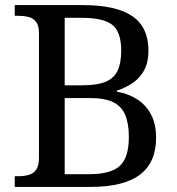

<svg xmlns="http://www.w3.org/2000/svg" viewBox="-20 -734 694 754"><path d="M38 0V-42H51Q74 -42 92.5 -47Q111 -52 122 -67.5Q133 -83 133 -114V-604Q133 -634 121.5 -648.5Q110 -663 91.5 -667.5Q73 -672 51 -672H38V-714H306Q436 -714 499.5 -670.5Q563 -627 563 -535Q563 -491 547 -460Q531 -429 503 -409.5Q475 -390 439 -378V-374Q485 -366 519.5 -343.5Q554 -321 573.5 -283.5Q593 -246 593 -193Q593 -96 529.5 -48Q466 0 336 0ZM331 -50Q416 -50 451 -83Q486 -116 486 -196Q486 -248 472 -282Q458 -316 425 -332.5Q392 -349 333 -349H234V-50ZM303 -399Q362 -399 395 -413Q428 -427 442 -457Q456 -487 456 -535Q456 -609 421 -636.5Q386 -664 301 -664H234V-399Z"/></svg>

Font: Noto Serif Bengali
Style: Regular
Weight: 400
Designer: Juan Bruce, Universal Thirst, Indian Type Foundry and the Monotype Design Team.
Foundry: Monotype Imaging Inc.
Version: Version 2.003